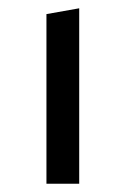

<svg xmlns="http://www.w3.org/2000/svg" viewBox="-20 -443 303 463"><path d="M92 -409 171 -423V0H92Z"/></svg>

Font: Ysabeau Infant Medium
Style: Regular
Weight: 500
Designer: Christian Thalmann (Catharsis Fonts)
Version: Version 0.003